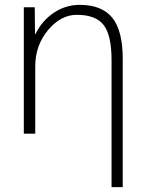

<svg xmlns="http://www.w3.org/2000/svg" viewBox="-20 -550 598 790"><path d="M296 -489Q230 -489 177.5 -426Q125 -363 125 -277V0H78V-520H123L124 -410H126Q153 -465 201.5 -497.5Q250 -530 308 -530Q399 -530 442 -477Q485 -424 485 -307V220H439V-303Q439 -405 406.5 -447Q374 -489 296 -489Z"/></svg>

Font: Mplus 1p Light
Style: Regular
Weight: 300
Version: Version 1.061